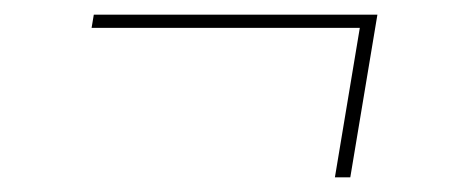

<svg xmlns="http://www.w3.org/2000/svg" viewBox="-20 -369 640 262"><path d="M437 -127 471 -331H105L108 -349H495L458 -127Z"/></svg>

Font: Iosevka Curly Slab ThExObl
Style: Regular
Weight: 100
Width: 7
Italic angle: -9°
Monospace: yes
Designer: Belleve Invis
Foundry: Belleve Invis
Version: Version 11.1.0; ttfautohint (v1.8.3)